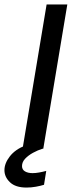

<svg xmlns="http://www.w3.org/2000/svg" viewBox="-65 -670 335 865"><path d="M36.7 0 145 -650H238.3L130 0ZM54.2 175Q5 175 -20 151.2Q-45 127.5 -45 96.7Q-45 65.8 -20.8 34.6Q3.3 3.3 50 -15L126.7 -5V0Q105 6.7 83.8 18.3Q62.5 30 48.3 45Q34.2 60 34.2 78.3Q34.2 94.2 47.5 102.1Q60.8 110 81.7 110Q95 110 111.3 107.1Q127.5 104.2 143.3 100L133.3 162.5Q117.5 167.5 96.7 171.2Q75.8 175 54.2 175Z"/></svg>

Font: Familjen Grotesk
Style: Italic
Weight: 400
Italic angle: -9.46201°
Designer: Anders Wikstroem, Jonas Baeckman, Matilda Gysing, Kristian Moeller
Foundry: Familjen STHLM AB
Version: Version 2.000